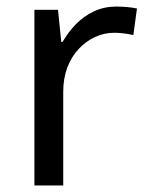

<svg xmlns="http://www.w3.org/2000/svg" viewBox="-20 -566 453 586"><path d="M335 -546Q350 -546 367.5 -544.5Q385 -543 398 -540L387 -459Q374 -462 358.5 -464Q343 -466 329 -466Q298 -466 270 -453Q242 -440 220 -416.5Q198 -393 185.5 -360Q173 -327 173 -286V0H85V-536H157L167 -438H171Q188 -468 212 -492.5Q236 -517 267 -531.5Q298 -546 335 -546Z"/></svg>

Font: lmalayalam85
Style: Book
Weight: 400
Designer: Jelle Bosma - Monotype Design Team
Foundry: Monotype Imaging Inc.
Version: Version 2.003